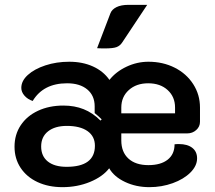

<svg xmlns="http://www.w3.org/2000/svg" viewBox="-20 -764 886 793"><path d="M40 -158Q40 -208 65.5 -246.5Q91 -285 137 -306.5Q183 -328 242 -328Q288 -328 325.5 -313Q363 -298 395 -266L400 -271Q385 -286 371 -297V-325Q371 -369 340.5 -394.5Q310 -420 257 -420Q159 -420 115 -347Q94 -354 81 -369Q68 -384 68 -401Q68 -430 95 -454.5Q122 -479 167.5 -494Q213 -509 266 -509Q321 -509 364 -489.5Q407 -470 432 -434Q459 -468 502.5 -488.5Q546 -509 593 -509Q653 -509 701.5 -484.5Q750 -460 778 -416.5Q806 -373 806 -320V-261Q806 -241 790.5 -227Q775 -213 753 -213H481V-184Q481 -136 510.5 -109Q540 -82 593 -82Q644 -82 672.5 -104.5Q701 -127 701 -168Q707 -169 719 -169Q754 -169 774 -153.5Q794 -138 794 -110Q794 -79 766.5 -51.5Q739 -24 693.5 -7.5Q648 9 597 9Q542 9 496.5 -12.5Q451 -34 431 -69Q404 -34 351.5 -12.5Q299 9 238 9Q180 9 135 -12Q90 -33 65 -71Q40 -109 40 -158ZM703 -296V-320Q703 -364 672.5 -392Q642 -420 592 -420Q543 -420 512 -392Q481 -364 481 -320V-296ZM372 -162Q372 -201 341.5 -222.5Q311 -244 256 -244Q207 -244 178.5 -221.5Q150 -199 150 -159Q150 -119 177.5 -97Q205 -75 255 -75Q372 -75 372 -162ZM436 -709Q442 -725 461 -734.5Q480 -744 511 -744H588L485 -589Q476 -575 461.5 -569.5Q447 -564 413 -564Q393 -564 381 -565Z"/></svg>

Font: K2D SemiBold
Style: Regular
Weight: 600
Designer: Katatrad Aksorn Co.,Ltd.
Foundry: Cadson Demak Co.,Ltd.
Version: Version 1.000; ttfautohint (v1.6)